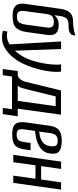

<svg xmlns="http://www.w3.org/2000/svg" viewBox="572 -1258 803 1988"><g transform="rotate(90 974.0 -264.5)"><path d="M144 7Q96 7 66.5 -6Q37 -19 25.5 -48.5Q14 -78 21 -125L71 -483Q78 -533 94 -562.5Q110 -592 137 -605.5Q164 -619 204 -619Q220 -619 238 -620.5Q256 -622 274 -625Q292 -628 308 -631.5Q324 -635 334 -638.5Q344 -642 348 -646Q347 -638 346 -629.5Q345 -621 343 -611Q342 -599 320.5 -586Q299 -573 258 -573H244Q214 -573 194 -565.5Q174 -558 163.5 -540Q153 -522 147 -491L138 -424Q150 -442 174.5 -456Q199 -470 240 -470Q280 -470 304.5 -457Q329 -444 338.5 -417Q348 -390 341 -345L313 -143Q307 -99 295 -70.5Q283 -42 263.5 -24.5Q244 -7 214.5 0Q185 7 144 7ZM153 -38Q183 -38 199.5 -49.5Q216 -61 223.5 -81Q231 -101 235 -126L264 -337Q268 -360 266 -379Q264 -398 251.5 -409Q239 -420 208 -420Q182 -420 166 -413Q150 -406 142.5 -394.5Q135 -383 131.5 -371Q128 -359 126 -347L96 -126Q92 -101 94 -81Q96 -61 109 -49.5Q122 -38 153 -38Z M371 117Q350 117 331.5 114.5Q313 112 300 108L306 61Q314 63 324.5 64.5Q335 66 349 66Q397 66 441.5 37.5Q486 9 524 -38.5Q562 -86 587 -142Q606 -185 620 -238.5Q634 -292 642 -347Q650 -402 650 -449Q650 -464 649 -476Q648 -488 646 -495H721Q725 -477 725 -452Q725 -400 714 -337Q703 -274 683 -211Q663 -148 637 -95Q608 -37 567 11Q526 59 476.5 88Q427 117 371 117ZM441 55 410 -495H488L507 22Z M695 109 716 -46H759Q772 -48 785 -57Q798 -66 810 -84.5Q822 -103 829 -133L917 -494H1168L1106 -46H1185L1162 109H1098L1111 13H773L759 109ZM865 -46H1025L1080 -439H979L907 -147Q901 -120 891.5 -89.5Q882 -59 865 -46Z M1370 11Q1322 11 1292 -1.5Q1262 -14 1251.5 -45.5Q1241 -77 1249 -138L1283 -380Q1294 -451 1332.5 -476.5Q1371 -502 1437 -502Q1519 -502 1550.5 -472.5Q1582 -443 1568 -368Q1559 -324 1531 -297Q1503 -270 1466 -254.5Q1429 -239 1393.5 -233Q1358 -227 1336 -225L1321 -119Q1314 -72 1325 -53.5Q1336 -35 1375 -35Q1414 -35 1430 -52.5Q1446 -70 1452 -117L1461 -179H1536L1529 -127Q1522 -72 1504.5 -42Q1487 -12 1454.5 -0.5Q1422 11 1370 11ZM1343 -268Q1360 -270 1383 -274.5Q1406 -279 1428.5 -289.5Q1451 -300 1468 -319.5Q1485 -339 1491 -369Q1500 -410 1491.5 -435Q1483 -460 1440 -460Q1401 -460 1382.5 -442Q1364 -424 1357 -373Z M1584 0 1654 -495H1730L1700 -288H1839L1869 -495H1944L1874 0H1799L1831 -230H1692L1660 0Z"/></g></svg>

Font: Alumni Sans Medium
Style: Italic
Weight: 500
Italic angle: -8°
Designer: Robert E. Leuschke
Foundry: Robert E. Leuschke
Version: Version 1.016